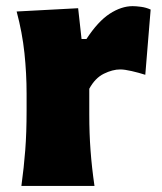

<svg xmlns="http://www.w3.org/2000/svg" viewBox="-20 -611 531 631"><path d="M50.3 0Q58.6 -60.5 63 -117.7Q67.4 -174.8 67.4 -246.6V-303.2Q67.4 -369.6 60.3 -436.8Q53.2 -503.9 34.7 -573.2L236.8 -584L248 -482.9H264.2Q301.8 -540.5 340.3 -565.7Q378.9 -590.8 416 -590.8Q427.2 -590.8 443.6 -588.6Q460 -586.4 475.1 -579.6L457.5 -365.2Q436 -372.1 412.8 -377.4Q389.6 -382.8 375 -382.8Q350.1 -382.8 321.3 -368.7Q292.5 -354.5 273.4 -319.3V-234.9Q273.4 -171.9 277.6 -116.2Q281.7 -60.5 290.5 0Z"/></svg>

Font: Pinar-DS1-FD ExtraBold
Style: Regular
Weight: 800
Designer: Amin Abedi
Version: Version 2.000